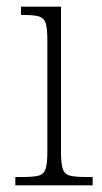

<svg xmlns="http://www.w3.org/2000/svg" viewBox="-20 -556 306 576"><path d="M26 0V-25H48Q80 -25 95.5 -29Q111 -33 116.5 -48.5Q122 -64 122 -98V-437Q122 -471 117 -486.5Q112 -502 97.5 -506.5Q83 -511 55 -511H43V-536H163V-99Q163 -65 168.5 -49Q174 -33 190 -29Q206 -25 238 -25H258V0Z"/></svg>

Font: Noto Serif Armenian SemiCondensed ExtraLight
Style: Regular
Weight: 200
Width: 4
Designer: Monotype Design Team
Foundry: Monotype Imaging Inc.
Version: Version 2.008; ttfautohint (v1.8.4.7-5d5b)